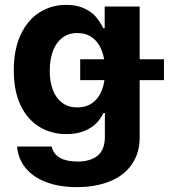

<svg xmlns="http://www.w3.org/2000/svg" viewBox="-20 -557 692 787"><path d="M49.9 43.5H191.9Q198.5 74.7 225.9 90Q253.2 105.2 297.7 105.2Q350.9 105.2 380.4 80.9Q409.9 56.5 409.9 3.7V-93.8H403.6Q392.2 -68.7 373.2 -50.1Q354.3 -31.5 323.6 -19.4Q292.9 -7.3 252.1 -7.3Q191 -7.3 142.2 -36.5Q93.4 -65.8 64.9 -124.4Q36.5 -183.1 36.5 -268.6Q36.5 -355.3 65.3 -415.9Q94.1 -476.5 142.9 -506.8Q191.6 -537.1 252 -537.1Q293.9 -537.1 324.1 -523.1Q354.3 -509 371.6 -489.6Q388.8 -470.1 403.4 -441.3H409.1V-530.3H552.5V5.8Q552.5 71.2 519.9 117.4Q487.4 163.5 429.3 186.8Q371.2 210 294.4 210Q223.2 210 169.2 189.4Q115.1 168.9 84.7 131.4Q54.2 94 49.9 43.5ZM410.8 -267.3Q410.8 -314.4 397.3 -349.3Q383.9 -384.2 358.5 -402.9Q333.1 -421.6 297 -421.6Q260.9 -421.6 235.5 -402.3Q210.2 -382.9 197 -348.1Q183.9 -313.2 183.9 -267.3Q183.9 -221.1 197 -187.4Q210.2 -153.7 235.5 -135.2Q260.9 -116.7 297 -116.7Q332.7 -116.7 358.3 -134.8Q383.9 -152.8 397.3 -186.6Q410.8 -220.3 410.8 -267.3ZM308.7 -314H652V-228.6H308.7Z"/></svg>

Font: Pretendard Std Variable
Style: Regular
Weight: 400
Designer: Base glyphs from Inter by Rasmus Andersson; Hangeul glyphs from Noto Sans CJK(Source Han Sans) by Jang Soo-young and Kan
Foundry: Kil Hyung-jin
Version: Version 1.309;Glyphs 3.2 (3225)